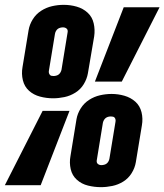

<svg xmlns="http://www.w3.org/2000/svg" viewBox="-35 -765 679 793"><path d="M184 -359Q157 -359 130.5 -366Q104 -373 85 -390Q66 -407 59.5 -433.5Q53 -460 58 -488L83 -640Q87 -664 100.5 -685.5Q114 -707 135 -720.5Q156 -734 180 -739.5Q204 -745 228 -745Q256 -745 282 -737.5Q308 -730 327 -712.5Q346 -695 352 -668.5Q358 -642 354 -615L328 -462Q324 -439 311 -417.5Q298 -396 276.5 -382.5Q255 -369 231 -364Q207 -359 184 -359ZM357 -428 476 -735H624L468 -428ZM186 -451Q191 -451 197 -452.5Q203 -454 207.5 -457.5Q212 -461 215 -466.5Q218 -472 219 -477L244 -630Q245 -634 244.5 -638.5Q244 -643 241 -646Q238 -649 234 -650.5Q230 -652 225 -652Q220 -652 214 -650.5Q208 -649 203.5 -645.5Q199 -642 196 -636.5Q193 -631 192 -625L167 -473Q166 -468 167 -464Q168 -460 170.5 -456.5Q173 -453 177 -452Q181 -451 186 -451ZM382 8Q355 8 328.5 1.5Q302 -5 282.5 -22.5Q263 -40 257 -66.5Q251 -93 256 -120L281 -273Q285 -296 298.5 -317.5Q312 -339 333 -352.5Q354 -366 378 -371.5Q402 -377 426 -377Q453 -377 479 -369.5Q505 -362 524 -345Q543 -328 549.5 -301.5Q556 -275 551 -247L526 -95Q522 -71 508.5 -49.5Q495 -28 474 -15Q453 -2 429 3Q405 8 382 8ZM-15 0 141 -307H252L133 0ZM383 -83Q389 -83 395 -84.5Q401 -86 405.5 -89.5Q410 -93 413 -98.5Q416 -104 417 -110L442 -262Q443 -267 442 -271.5Q441 -276 438.5 -279Q436 -282 432 -283Q428 -284 423 -284Q417 -284 411.5 -282.5Q406 -281 401.5 -277.5Q397 -274 394 -268.5Q391 -263 390 -258L365 -105Q364 -101 364.5 -96.5Q365 -92 368 -89Q371 -86 375 -84.5Q379 -83 383 -83Z"/></svg>

Font: Iosevka Slab HvExObl
Style: Regular
Weight: 900
Width: 7
Italic angle: -9°
Monospace: yes
Designer: Belleve Invis
Foundry: Belleve Invis
Version: Version 11.1.1; ttfautohint (v1.8.3)